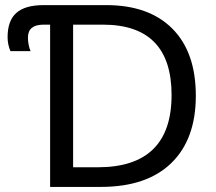

<svg xmlns="http://www.w3.org/2000/svg" viewBox="-20 -734 850 754"><path d="M9.8 -587.9Q9.8 -652.8 44.2 -683.3Q78.6 -713.9 150.9 -713.9H397Q564.9 -713.9 657 -621.3Q749 -528.8 749 -357.9Q749 -187 652.6 -93.5Q556.2 0 376 0H176.8V-637.2H150.9Q89.8 -637.2 89.8 -586.9Q89.8 -557.1 100.1 -533.2H21Q9.8 -559.6 9.8 -587.9ZM653.8 -360.8Q653.8 -637.2 383.8 -637.2H267.1V-77.1H363.8Q653.8 -77.1 653.8 -360.8Z"/></svg>

Font: NotoSans
Style: Regular
Weight: 400
Designer: Monotype Design team
Foundry: Monotype Imaging Inc.
Version: Version 1.04